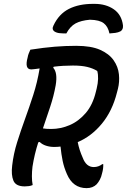

<svg xmlns="http://www.w3.org/2000/svg" viewBox="-20 -957 656 993"><path d="M323 -784Q304 -784 288.5 -785.5Q273 -787 262 -794Q246 -805 257 -826Q285 -885 336.5 -911Q388 -937 461 -937H469Q528 -937 568.5 -909Q609 -881 616 -826Q618 -804 603 -795Q591 -789 577 -787Q563 -785 546 -784Q539 -819 517 -836.5Q495 -854 445 -855Q399 -851 371 -836Q343 -821 323 -784ZM149 0Q140 4 129.5 5.5Q119 7 108 7Q62 7 49.5 -22.5Q37 -52 43 -101Q50 -162 68.5 -221Q87 -280 109 -340.5Q131 -401 152 -466Q173 -531 185 -603Q169 -601 158 -599.5Q147 -598 142 -598Q106 -598 123 -660Q125 -672 129 -681.5Q133 -691 137 -700Q208 -711 263.5 -715.5Q319 -720 374 -720Q451 -720 497.5 -699.5Q544 -679 567.5 -645.5Q591 -612 595 -573Q599 -534 590 -498L585 -479Q561 -383 507 -317.5Q453 -252 382 -222Q386 -201 392.5 -181Q399 -161 408 -141Q426 -93 465 -93Q489 -93 509 -108H514Q515 -85 508 -61Q504 -42 496.5 -28Q489 -14 480 -4Q460 16 428 16Q357 16 326 -57Q311 -91 304 -125Q297 -159 293 -199Q277 -197 260 -197Q238 -197 218 -203.5Q198 -210 185 -223L178 -221Q168 -190 160.5 -158.5Q153 -127 148 -95Q145 -70 145 -45Q145 -20 149 0ZM268 -516Q258 -460 239.5 -404.5Q221 -349 202 -293Q217 -290 245 -290Q294 -290 340.5 -310Q387 -330 423.5 -372.5Q460 -415 476 -483L480 -499Q493 -553 483 -590Q460 -604 430.5 -611Q401 -618 357 -618Q331 -618 306 -616.5Q281 -615 258 -612L255 -607Q279 -581 268 -516Z"/></svg>

Font: Recursive Sn Csl St Med
Style: Italic
Weight: 500
Italic angle: -15°
Version: Version 1.079;hotconv 1.0.112;makeotfexe 2.5.65598; ttfautoh